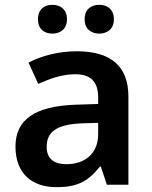

<svg xmlns="http://www.w3.org/2000/svg" viewBox="-20 -764 628 794"><path d="M137 -684C137 -644 163 -625 197 -625C229 -625 257 -644 257 -684C257 -726 229 -744 197 -744C163 -744 137 -726 137 -684ZM330 -684C330 -644 357 -625 391 -625C423 -625 451 -644 451 -684C451 -726 423 -744 391 -744C357 -744 330 -726 330 -684ZM297 -552C222 -552 151 -533 98 -505L138 -417C187 -439 237 -457 291 -457C351 -457 386 -430 386 -361V-334L292 -331C125 -325 44 -270 44 -158C44 -43 116 10 213 10C303 10 346 -16 393 -75H397L422 0H511V-364C511 -492 437 -552 297 -552ZM320 -254 386 -256V-210C386 -127 329 -85 255 -85C206 -85 173 -105 173 -157C173 -215 209 -250 320 -254Z"/></svg>

Font: Noto Sans Arabic UI SmBd
Style: Regular
Weight: 600
Designer: Monotype Design Team, Nadine Chahine and Nizar Qandah
Foundry: Monotype Imaging Inc.
Version: Version 2.010